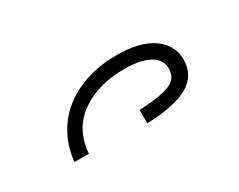

<svg xmlns="http://www.w3.org/2000/svg" viewBox="-38 -946 498 400"><g transform="rotate(-30 211.5 -745.5)"><path d="M61 -674Q66 -719 90 -752.5Q114 -786 155 -804.5Q196 -823 248 -823Q305 -823 335 -801.5Q365 -780 365 -746Q365 -707 332 -688.5Q299 -670 233 -668V-700Q281 -702 305 -711Q329 -720 329 -744Q329 -767 307 -778.5Q285 -790 248 -790Q184 -790 142 -760Q100 -730 96 -674Z"/></g></svg>

Font: Noto Sans Armenian ExtraLight
Style: Regular
Weight: 250
Designer: Monotype Design Team
Foundry: Monotype Imaging Inc.
Version: Version 2.007